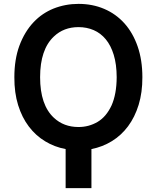

<svg xmlns="http://www.w3.org/2000/svg" viewBox="-20 -757 800 980"><path d="M446.7 203.1H315V3.9Q258.5 -6.7 210.6 -35.7Q162.6 -64.6 127.5 -110.8Q92.3 -157 72.6 -220.2Q52.9 -283.4 53.3 -362.9Q53.3 -453.1 78.5 -522.4Q92.3 -559.7 110.6 -589.8Q128.9 -620 151.3 -643.6Q173.7 -667.3 199.2 -684.5Q224.8 -701.7 252.8 -713.1Q313.6 -737.2 380.7 -737.2Q452.1 -737.2 511.9 -711.6Q571.7 -686.1 615.1 -637.8Q658.4 -589.5 682.5 -520.1Q706.7 -450.6 706.7 -362.9Q707 -285.2 687.7 -222.1Q668.3 -159.1 633.7 -112.6Q599.1 -66.1 551.1 -36.6Q503.2 -7.1 446.7 3.9ZM380.7 -108.7Q433.9 -108.7 478.3 -134.9Q522.4 -160.9 549.7 -219.5Q562.1 -247.5 568.7 -283.2Q575.3 -318.9 575.6 -362.9Q575.3 -429 560.5 -477.1Q545.8 -525.2 519.7 -556.6Q493.6 -588.1 458.1 -603.3Q422.6 -618.6 380.7 -618.6Q305.4 -618.6 255 -570.7Q184.7 -504.6 184.7 -362.9Q184.7 -221.2 255 -155.9Q305.4 -108.7 380.7 -108.7Z"/></svg>

Font: Linik Sans SemiBold
Style: Regular
Weight: 600
Designer: Fonts by Rasmus Andersson / Changes by Cristiano Sobral with parts from Marc Monis
Foundry: rsms
Version: Version 3.020; ttfautohint (v1.6)